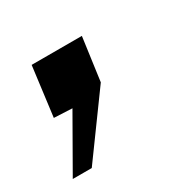

<svg xmlns="http://www.w3.org/2000/svg" viewBox="-82 -192 398 394"><g transform="rotate(-30 116.5 5.5)"><path d="M-11 128H34L138 -15L152 -117H33L18 0L61 2Z"/></g></svg>

Font: United Sans Medium
Style: Italic
Weight: 500
Italic angle: -8°
Designer: Pablo Impallari, Rodrigo Fuenzalida (Modified by Dan O. Williams)
Version: Version 1.000;PS 001.000;hotconv 1.0.88;makeotf.lib2.5.64775